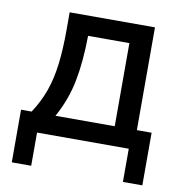

<svg xmlns="http://www.w3.org/2000/svg" viewBox="-74 -566 725 769"><g transform="rotate(10 289.0 -181.0)"><path d="M24 135V-79H67Q98 -126 115.5 -175.5Q133 -225 140.5 -285.5Q148 -346 148 -425V-497H495V-79H555V135H476V0H103V135ZM164 -79H405V-417H237Q236 -313 220.5 -233Q205 -153 164 -79Z"/></g></svg>

Font: Zen Kaku Gothic New Medium
Style: Regular
Weight: 500
Designer: Yoshimichi Ohira
Foundry: Positype
Version: Version 1.002